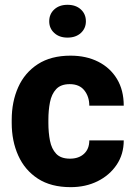

<svg xmlns="http://www.w3.org/2000/svg" viewBox="-20 -770 561 800"><path d="M271.5 -108.9Q308.1 -108.9 330.1 -129.2Q352.1 -149.4 352.1 -185.1H495.6Q495.6 -127.4 466.1 -83.5Q436.5 -39.6 386.7 -14.9Q336.9 9.8 274.4 9.8Q192.4 9.8 137.9 -25.6Q83.5 -61 56.2 -121.6Q28.8 -182.1 28.8 -257.8V-270.5Q28.8 -346.2 55.9 -406.7Q83 -467.3 137.7 -502.7Q192.4 -538.1 273.9 -538.1Q339.4 -538.1 389.2 -512.9Q439 -487.8 467.3 -441.2Q495.6 -394.5 495.6 -329.6H352.1Q352.1 -367.2 331.5 -393.3Q311 -419.4 270.5 -419.4Q233.4 -419.4 214.1 -398.7Q194.8 -377.9 188.2 -344Q181.6 -310.1 181.6 -270.5V-257.8Q181.6 -217.8 188.2 -183.8Q194.8 -149.9 214.1 -129.4Q233.4 -108.9 271.5 -108.9ZM185.1 -681.2Q185.1 -711.4 206.1 -730.7Q227.1 -750 261.2 -750Q295.9 -750 316.9 -730.7Q337.9 -711.4 337.9 -681.2Q337.9 -651.9 316.9 -632.6Q295.9 -613.3 261.2 -613.3Q227.1 -613.3 206.1 -632.6Q185.1 -651.9 185.1 -681.2Z"/></svg>

Font: Vazirmatn RD UI ExtraBold
Style: Regular
Weight: 800
Designer: Saber Rastikerdar
Foundry: Saber Rastikerdar
Version: Version 33.003